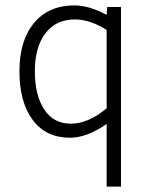

<svg xmlns="http://www.w3.org/2000/svg" viewBox="-20 -501 540 711"><path d="M428 -475V190H375V-42Q302 9 239 9Q150 9 101 -57Q52 -123 52 -237Q52 -351 106 -416Q160 -481 256 -481Q309 -481 375 -446L377 -475ZM375 -100V-390Q313 -429 258 -429Q187 -429 148 -377.5Q109 -326 109 -237.5Q109 -149 143.5 -96Q178 -43 242.5 -43Q307 -43 375 -100Z"/></svg>

Font: Lekton
Style: Regular
Weight: 400
Designer: Paolo Mazzetti, Luciano Perondi, Raffaele Flato, Elena Papassissa, Emilio Macchia, Michela Povoleri, Tobias Seemiller, R
Version: Version 34.000